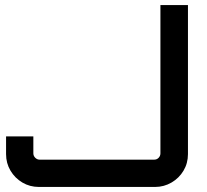

<svg xmlns="http://www.w3.org/2000/svg" viewBox="-20 -740 820 760"><path d="M134 0Q98 0 68.5 -17.5Q39 -35 21.5 -64.5Q4 -94 4 -130V-200H112V-133Q112 -123 119.5 -115.5Q127 -108 137 -108H590Q601 -108 608 -115.5Q615 -123 615 -133V-720H724V-130Q724 -94 706.5 -64.5Q689 -35 659 -17.5Q629 0 594 0Z"/></svg>

Font: Orbitron Medium
Style: Regular
Weight: 500
Designer: Matt McInerney
Foundry: The League of Moveable Type
Version: Version 2.001